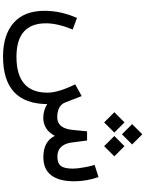

<svg xmlns="http://www.w3.org/2000/svg" viewBox="126 -789 915 1207"><g transform="rotate(90 583.5 -185.5)"><path d="M824.2 -622.6 888.2 -558.6 824.2 -494.6 760.3 -558.6ZM898.9 -510.7 962.9 -446.8 898.9 -382.8 835 -446.8ZM749.5 -510.7 813.5 -446.8 749.5 -382.8 685.5 -446.8ZM834 -72.8Q795.9 0 719.7 0Q675.3 0 634.3 -24.9Q632.8 252.9 335 252.9Q199.2 252.9 123.5 186.3Q47.9 119.6 47.9 -8.3Q47.9 -110.4 92.8 -211.9L165.5 -185.1Q126.5 -89.4 126.5 -17.1Q126.5 168.5 336.9 168.5Q562.5 168.5 562.5 -26.4Q562.5 -94.7 510.3 -200.7L584 -241.7L624 -137.7Q644.5 -87.9 717.3 -87.9Q786.6 -87.9 796.4 -182.6L805.7 -275.4H863.3L875.5 -181.6Q879.4 -150.4 891.1 -129.6Q902.8 -108.9 921.1 -98.9Q939.5 -88.9 963.9 -88.9Q984.4 -88.9 998 -93.3Q1011.7 -97.7 1021.5 -108.9Q1031.2 -120.1 1035.6 -139.2Q1040 -158.2 1040 -187.5Q1040 -213.9 1031.7 -259Q1023.4 -304.2 1016.6 -322.8L1093.3 -347.2Q1119.6 -272.5 1119.6 -193.4Q1119.6 -100.1 1082 -50.3Q1044.4 -0.5 967.8 -0.5Q869.1 -0.5 834 -72.8Z"/></g></svg>

Font: Samim FD
Style: FD
Weight: 400
Foundry: DejaVu fonts team - Redesigned by Saber Rastikerdar
Version: Version 4.0.5